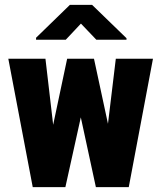

<svg xmlns="http://www.w3.org/2000/svg" viewBox="-20 -770 665 790"><path d="M177.7 -157.2 256.3 -528.3H356L324.7 -342.3L249 0H170.4ZM167 -528.3 210 -160.2 210.9 0H114.7L14.2 -528.3ZM413.1 -168 456.5 -528.3H609.4L509.8 0H414.1ZM366.7 -528.3 446.3 -158.2 454.1 0H374.5L300.8 -341.3L271 -528.3ZM358.9 -750 500.5 -612.8V-606.4H376.5L313 -672.9L250.5 -606.4H128.4V-614.7L267.6 -750Z"/></svg>

Font: Roboto Condensed Black
Style: Regular
Weight: 900
Designer: Christian Robertson
Foundry: Google
Version: Version 3.008; 2023